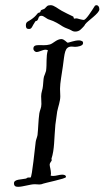

<svg xmlns="http://www.w3.org/2000/svg" viewBox="-20 -707 404 742"><path d="M300 -546C296 -549 291 -551 285 -551C268 -551 246 -542 242 -542C238 -542 229 -556 217 -556C199 -556 185 -538 172 -535C144 -527 109 -542 109 -519C109 -511 117 -506 121 -506C132 -506 145 -515 156 -515C159 -515 162 -514 165 -513C157 -488 162 -462 158 -433C156 -425 152 -417 150 -411C147 -399 148 -390 146 -375C145 -361 139 -350 139 -335C139 -325 140 -315 140 -305C140 -289 134 -282 132 -269C128 -241 128 -211 125 -185C123 -175 119 -167 118 -159C115 -139 104 -21 98 -21H90C85 -21 83 -18 81 -17C64 -13 34 -15 34 1C34 12 40 15 50 15C68 15 97 5 114 5C122 5 127 6 132 6C134 6 137 5 140 5C154 -1 235 -16 235 -23C235 -31 226 -32 220 -32C209 -32 197 -27 185 -27C182 -27 179 -28 176 -28C176 -31 177 -34 177 -37C177 -49 172 -64 172 -70C172 -79 180 -84 180 -88C180 -90 179 -91 179 -93V-94C191 -130 189 -171 194 -225C196 -239 199 -259 201 -276C205 -296 213 -315 213 -335C213 -344 212 -354 212 -364C212 -387 219 -421 223 -451C230 -501 229 -527 257 -527C261 -527 265 -526 270 -526C279 -526 301 -529 301 -540C301 -542 301 -543 300 -546ZM364 -671C364 -681 359 -687 353 -687C351 -687 349 -686 347 -685C333 -663 313 -631 304 -630C298 -630 280 -635 277 -636C276 -636 275 -636 274 -636C272 -636 270 -635 267 -635C264 -635 265 -642 263 -643C247 -651 231 -658 219 -665C204 -673 189 -687 176 -687C162 -687 161 -682 153 -674C149 -671 142 -670 138 -667C137 -666 137 -662 135 -660C133 -658 130 -658 127 -657C121 -650 116 -643 105 -635C90 -623 80 -625 80 -609C80 -599 83 -595 92 -595C104 -595 103 -605 117 -625C118 -626 123 -626 124 -628C130 -634 127 -646 140 -646C150 -646 159 -634 171 -631C191 -625 208 -614 222 -605C233 -598 247 -595 255 -590C261 -586 266 -585 271 -585C288 -585 295 -597 298 -599C300 -600 309 -611 309 -613C319 -627 364 -655 364 -671Z"/></svg>

Font: Jim Nightshade
Style: Regular
Weight: 400
Designer: Astigmatic (AOETI)
Foundry: Astigmatic (AOETI)
Version: Version 1.000